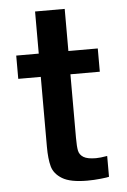

<svg xmlns="http://www.w3.org/2000/svg" viewBox="-52 -738 515 781"><g transform="rotate(-5 206.0 -348.0)"><path d="M242 -433V-174Q242 -138 245.5 -121Q249 -104 265 -94Q281 -84 316 -84Q334 -84 362 -89V-4Q356 -2 328 1Q300 4 273 4Q204 4 171 -16Q138 -36 129.5 -67Q121 -98 121 -148V-433H29V-528H121V-700H242V-528H362V-433Z"/></g></svg>

Font: Be Vietnam SemiBold
Style: Regular
Weight: 600
Designer: Gabriel Lam
Foundry: TypeRant
Version: Version 4.000